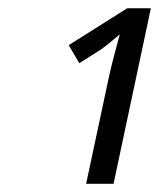

<svg xmlns="http://www.w3.org/2000/svg" viewBox="-20 -863 389 468"><path d="M189.9 -415 244.1 -668.9Q249.5 -694.8 257.8 -726.3Q266.1 -757.8 272 -779.3Q262.7 -771.5 250.7 -761.5Q238.8 -751.5 225.1 -741.7L173.3 -709L147.5 -752.9L290 -842.8H347.7L256.8 -415Z"/></svg>

Font: Open Sans
Style: Italic
Weight: 400
Italic angle: -12°
Designer: Monotype Design Team
Foundry: Monotype Imaging Inc.
Version: Version 3.000; ttfautohint (v1.8.4)